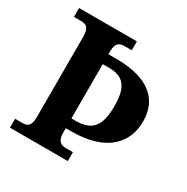

<svg xmlns="http://www.w3.org/2000/svg" viewBox="-163 -853 964 992"><g transform="rotate(30 319.0 -357.0)"><path d="M28 0H373V-53H332C304 -53 281 -60 279 -113V-142H313C529 -142 608 -251 608 -371C608 -502 520 -580 335 -583H279V-601C279 -654 304 -661 332 -661H373V-714H28V-661H70C99 -661 121 -653 121 -596V-118C121 -61 99 -53 70 -53H28ZM303 -200H279V-524H318C407 -524 440 -474 440 -367C440 -247 402 -200 303 -200Z"/></g></svg>

Font: Noto Serif NP Hmong
Style: Bold
Weight: 700
Designer: Dalton Maag Ltd
Foundry: Dalton Maag Ltd
Version: Version 1.001